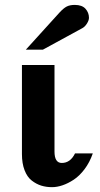

<svg xmlns="http://www.w3.org/2000/svg" viewBox="-20 -754 410 786"><path d="M359.9 -126Q347.2 -89.4 326.2 -61.5Q305.2 -33.7 281.7 -18.3Q258.3 -2.9 235.8 4.6Q213.4 12.2 192.9 12.2Q169.4 12.2 148.9 5.9Q128.4 -0.5 109.9 -14.9Q91.3 -29.3 80.6 -57.1Q69.8 -85 69.8 -123V-487.8H203.1V-133.8Q203.1 -86.9 232.9 -86.9Q268.1 -86.9 287.1 -126ZM344.2 -681.2Q344.2 -670.9 336.2 -658Q328.1 -645 317.9 -639.2L155.8 -550.8H85.9L223.1 -702.1Q240.2 -720.7 253.2 -727.3Q266.1 -733.9 286.1 -733.9Q315.9 -733.9 330.1 -718Q344.2 -702.1 344.2 -681.2Z"/></svg>

Font: Veleka
Style: Bold
Weight: 700
Designer: Stefan Peev, Context Ltd, 2016; SIL International, 1997-2014.
Foundry: Stefan Peev, Context Ltd, 2016
Version: Version 1.000